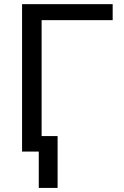

<svg xmlns="http://www.w3.org/2000/svg" viewBox="-20 -731 596 926"><path d="M523.4 -633.8H180.7V0H86.4V-710.9H523.4ZM257.8 175.3H167V-74.7H257.8Z"/></svg>

Font: APIMedia Roboto
Style: Regular
Weight: 400
Designer: Google
Version: Version 2.137; 2017